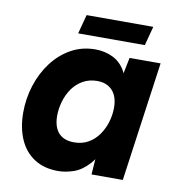

<svg xmlns="http://www.w3.org/2000/svg" viewBox="-75 -702 722 780"><g transform="rotate(10 286.5 -312.0)"><path d="M215 10Q157 10 116.5 -16.5Q76 -43 55.5 -90.5Q35 -138 35 -200Q35 -258 52.5 -312.5Q70 -367 102.5 -410Q135 -453 180 -478Q225 -503 280 -503Q319 -503 352 -487Q385 -471 404 -437Q423 -403 420 -348L396 -364L422 -493H550L481 0H352L361 -127L395 -143Q373 -80 343 -46.5Q313 -13 279.5 -1.5Q246 10 215 10ZM258 -116Q292 -116 317.5 -130.5Q343 -145 360.5 -170Q378 -195 386.5 -224.5Q395 -254 395 -283Q395 -313 385 -334Q375 -355 356 -366.5Q337 -378 310 -378Q276 -378 250 -363Q224 -348 207 -323.5Q190 -299 181.5 -269Q173 -239 173 -210Q173 -181 182.5 -159.5Q192 -138 211.5 -127Q231 -116 258 -116ZM199 -555 220 -634H495L474 -555Z"/></g></svg>

Font: Hanken Grotesk ExtraBold
Style: Italic
Weight: 800
Italic angle: -8°
Designer: Alfredo Marco Pradil
Foundry: Hanken Design Co.
Version: Version 3.013